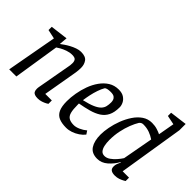

<svg xmlns="http://www.w3.org/2000/svg" viewBox="-71 -1124 1558 1558"><g transform="rotate(45 708.0 -345.0)"><path d="M387 4Q366 4 352.5 -1Q339 -6 333 -17.5Q327 -29 327 -47Q327 -52 327.5 -58Q328 -64 329 -69L380 -353Q382 -361 383.5 -373.5Q385 -386 385 -399Q385 -420 375.5 -432.5Q366 -445 335 -445Q307 -445 279 -435Q251 -425 230.5 -413.5Q210 -402 201 -395L139 0H57L136 -434L57 -451V-488L208 -507L202 -438H205Q214 -445 232 -457.5Q250 -470 273 -482.5Q296 -495 321.5 -504Q347 -513 370 -513Q422 -513 441.5 -486Q461 -459 461 -422Q461 -408 460 -393.5Q459 -379 457 -366.5Q455 -354 453 -343L405 -66H480V-27Q478 -25 464.5 -17.5Q451 -10 430.5 -3Q410 4 387 4Z M718 9Q668 9 635 -5Q602 -19 586 -53.5Q570 -88 570 -148Q570 -191 578.5 -241Q587 -291 604.5 -339Q622 -387 650 -426.5Q678 -466 715.5 -489.5Q753 -513 802 -513Q840 -513 863.5 -497.5Q887 -482 898 -459.5Q909 -437 909 -416Q909 -358 890.5 -321Q872 -284 837.5 -262Q803 -240 756 -227Q709 -214 653 -204V-190Q653 -136 661 -105.5Q669 -75 690 -62.5Q711 -50 747 -50Q771 -50 800.5 -63Q830 -76 855 -97L874 -68Q857 -46 831 -28.5Q805 -11 776 -1Q747 9 718 9ZM657 -246Q718 -260 753 -275.5Q788 -291 805 -309Q822 -327 827 -348.5Q832 -370 832 -395Q832 -408 828 -421Q824 -434 811 -443.5Q798 -453 770 -453Q749 -453 733.5 -449.5Q718 -446 713 -439Q699 -415 687.5 -381.5Q676 -348 668.5 -312.5Q661 -277 657 -246Z M1074 9Q1011 9 983 -34Q955 -77 955 -150Q955 -187 964 -235Q973 -283 991.5 -331.5Q1010 -380 1037.5 -421.5Q1065 -463 1101.5 -488Q1138 -513 1184 -513Q1218 -513 1246 -504Q1274 -495 1289 -487L1314 -627L1235 -643V-680L1383 -699V-627L1293 -66H1366V-27Q1363 -25 1349.5 -17.5Q1336 -10 1316 -3Q1296 4 1272 4Q1243 4 1228 -6.5Q1213 -17 1213 -42Q1213 -58 1217.5 -71Q1222 -84 1232 -106L1229 -108Q1203 -61 1163 -26Q1123 9 1074 9ZM1100 -49Q1125 -49 1148.5 -65.5Q1172 -82 1192.5 -105.5Q1213 -129 1226 -150L1274 -412Q1248 -430 1215.5 -442Q1183 -454 1144 -454Q1129 -454 1120.5 -448Q1112 -442 1109 -438Q1091 -409 1074.5 -367Q1058 -325 1047.5 -274.5Q1037 -224 1037 -170Q1037 -136 1043 -108.5Q1049 -81 1062.5 -65Q1076 -49 1100 -49Z"/></g></svg>

Font: Faustina
Style: Italic
Weight: 400
Italic angle: -8°
Designer: Alfonso Garcia
Foundry: http://www.omnibus-type.com
Version: Version 1.200